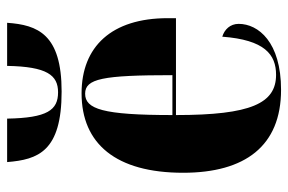

<svg xmlns="http://www.w3.org/2000/svg" viewBox="-155 -644 809 539"><g transform="rotate(-90 249.5 -374.5)"><path d="M262 -606C423 -606 449 -673 455 -759H334C332 -647 308 -616 260 -616C210 -616 188 -646 186 -759H64C71 -672 94 -606 262 -606ZM267 10C401 10 452 -54 452 -109C452 -133 436 -149 416 -155C407 -36 366 -4 309 -4C229 -4 196 -74 196 -285H468V-308C468 -466 388 -550 257 -550C115 -550 34 -453 34 -265C34 -91 109 10 267 10ZM308 -295H196C196 -491 213 -540 256 -540C298 -540 308 -491 308 -295Z"/></g></svg>

Font: Noto Serif Display ExtraCondensed Black
Style: Regular
Weight: 900
Width: 2
Designer: Monotype Design Team
Foundry: Monotype Imaging Inc.
Version: Version 2.009